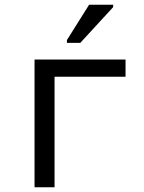

<svg xmlns="http://www.w3.org/2000/svg" viewBox="-20 -786 603 806"><path d="M125 0V-536H507V-464H209V0ZM261 -606V-618L354 -766H455V-756L317 -606Z"/></svg>

Font: Noto Sans Mono SemiCondensed
Style: Regular
Weight: 400
Width: 4
Designer: Monotype Design Team
Foundry: Monotype Imaging Inc.
Version: Version 2.014